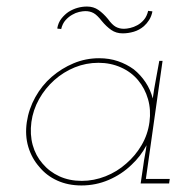

<svg xmlns="http://www.w3.org/2000/svg" viewBox="-20 -561 572 587"><path d="M62 -188Q56 -147 66.5 -112Q77 -77 100 -51Q122 -24 155 -9Q188 6 229 6Q273 6 312.5 -11Q352 -28 382 -57Q396 -70 407.5 -85Q419 -100 428 -117Q426 -101 423 -85.5Q420 -70 418 -54L410 0H497L499 -14H426L477 -375H467Q462 -346 456.5 -317.5Q451 -289 447 -260Q440 -287 425 -309.5Q410 -332 389 -349Q367 -365 340.5 -374Q314 -383 283 -383Q242 -383 205 -367.5Q168 -352 138 -326Q108 -300 88 -264Q68 -228 62 -188ZM76 -188Q81 -225 99.5 -258Q118 -291 146 -316Q174 -341 208.5 -355Q243 -369 281 -369Q318 -369 349.5 -355Q381 -341 402 -316Q423 -291 432.5 -258Q442 -225 437 -188Q432 -150 413 -117.5Q394 -85 366 -61Q338 -36 302.5 -22Q267 -8 230 -8Q192 -8 161.5 -22Q131 -36 110 -61Q89 -85 80 -117.5Q71 -150 76 -188ZM291 -497Q305 -480 320 -469.5Q335 -459 355 -459Q372 -459 389 -464Q406 -469 420 -481Q429 -489 436 -500Q443 -511 446 -526Q443 -527 439.5 -527Q436 -527 433 -528Q429 -511 420 -500.5Q411 -490 400 -484Q389 -478 378 -475.5Q367 -473 359 -473Q345 -473 334 -479Q323 -485 310 -503Q296 -520 281 -530.5Q266 -541 246 -541Q231 -541 217 -537Q203 -533 190 -525Q178 -517 168 -504.5Q158 -492 155 -474Q157 -473 160.5 -473Q164 -473 167 -472Q171 -489 180.5 -499.5Q190 -510 201 -516Q211 -522 222 -524.5Q233 -527 241 -527Q255 -527 266 -521Q277 -515 291 -497Z"/></svg>

Font: Josefin Slab Thin
Style: Italic
Weight: 100
Italic angle: -12°
Designer: Santiago Orozco
Foundry: Typemade
Version: Version 2.000